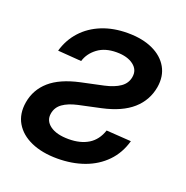

<svg xmlns="http://www.w3.org/2000/svg" viewBox="-104 -634 719 741"><g transform="rotate(20 255.5 -264.0)"><path d="M68.8 -381.8Q82.5 -429.7 114.3 -464.6Q146 -499.5 193.1 -518.6Q240.2 -537.6 298.8 -537.6Q359.4 -537.6 402.1 -517.8Q444.8 -498 464.8 -462.6Q484.9 -427.2 477.1 -380.4Q467.3 -323.7 424.3 -285.6Q381.3 -247.6 302.7 -230.5L211.4 -210.9Q174.3 -202.6 152.1 -186.8Q129.9 -170.9 125.5 -144.5Q120.1 -113.8 146.7 -94.2Q173.3 -74.7 223.1 -74.7Q271.5 -74.7 304 -94.7Q336.4 -114.7 350.1 -156.2L452.1 -149.4Q437.5 -97.2 402.6 -61.3Q367.7 -25.4 317.6 -7.3Q267.6 10.7 207.5 10.7Q145 10.7 99.9 -9.3Q54.7 -29.3 33.2 -65.9Q11.7 -102.5 20 -151.9Q29.3 -206.5 70.8 -242.9Q112.3 -279.3 190.9 -296.4L282.2 -315.9Q322.3 -324.7 345.5 -341.1Q368.7 -357.4 373 -384.3Q378.4 -414.6 353.3 -433.8Q328.1 -453.1 283.7 -453.1Q236.3 -453.1 206.1 -430.4Q175.8 -407.7 166 -374.5Z"/></g></svg>

Font: Inter 24pt Medium
Style: Italic
Weight: 500
Italic angle: -9.3988°
Designer: Rasmus Andersson
Foundry: rsms
Version: Version 4.001;git-66647c0bb